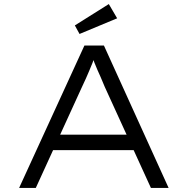

<svg xmlns="http://www.w3.org/2000/svg" viewBox="-20 -924 923 944"><path d="M74 0 395 -700H491L809 0H722L495 -497Q484 -524 475 -544.5Q466 -565 458.5 -581.5Q451 -598 444 -616.5Q437 -635 430 -660L451 -661Q442 -633 434 -613Q426 -593 418.5 -575.5Q411 -558 402.5 -538.5Q394 -519 381 -492L156 0ZM208 -186 239 -262H640L659 -186ZM371 -757 348 -799 515 -904 556 -834Z"/></svg>

Font: Lexend Peta Light
Style: Regular
Weight: 300
Version: Version 1.007